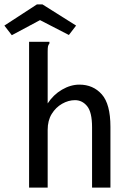

<svg xmlns="http://www.w3.org/2000/svg" viewBox="-66 -858 586 878"><path d="M67 -667H160V-659Q155 -653 153.5 -646Q152 -639 152 -622V-385Q178 -425 217.5 -448Q257 -471 297 -471Q360 -471 399.5 -426.5Q439 -382 439 -278V0H355V-276Q355 -345 332.5 -372.5Q310 -400 277 -400Q247 -400 218 -383.5Q189 -367 170.5 -337Q152 -307 152 -264V0H67ZM-12 -697 -46 -741 103 -838H128L282 -741L249 -698L117 -766Z"/></svg>

Font: Inconsolata Medium
Style: Regular
Weight: 500
Monospace: yes
Designer: Raph Levien, Cyreal, Brenton Simpson
Foundry: Raph Levien, Cyreal, Google
Version: Version 3.001; ttfautohint (v1.8.2.53-6de2)